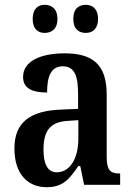

<svg xmlns="http://www.w3.org/2000/svg" viewBox="-20 -769 550 799"><path d="M337 -632C363 -632 388 -647 388 -690C388 -734 363 -749 337 -749C309 -749 285 -734 285 -690C285 -647 309 -632 337 -632ZM166 -632C193 -632 219 -647 219 -690C219 -734 193 -749 166 -749C140 -749 116 -734 116 -690C116 -647 140 -632 166 -632ZM174 10C242 10 268 -23 306 -78H314L330 0H480V-47H477C437 -47 424 -63 424 -118V-376C424 -501 365 -547 249 -547C150 -547 76 -515 76 -449C76 -404 109 -384 176 -384C176 -449 191 -493 241 -493C294 -493 305 -447 305 -373V-316L234 -313C104 -308 40 -259 40 -151C40 -41 99 10 174 10ZM216 -52C178 -52 161 -87 161 -146C161 -222 186 -262 263 -266L306 -269V-191C306 -109 271 -52 216 -52Z"/></svg>

Font: Noto Serif Condensed Semi
Style: Regular
Weight: 600
Width: 3
Designer: Monotype Design Team
Foundry: Monotype Imaging Inc.
Version: Version 1.002